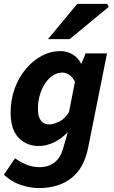

<svg xmlns="http://www.w3.org/2000/svg" viewBox="-24 -773 590 996"><path d="M177.4 202.6Q134 202.6 86.1 187.2Q38.1 171.7 -3.8 133.5L53.8 48Q82 68.3 114.3 81.3Q146.6 94.2 181.4 94.2Q227.6 94.2 258.8 69.6Q289.9 45.1 302.4 0.2L327.9 -87.6Q295.2 -53.2 256.1 -34.4Q217 -15.6 175.8 -15.6Q113.2 -15.6 72.1 -58.8Q31.1 -102 31.1 -189.2Q31.1 -256.2 52.3 -313.9Q73.5 -371.6 110 -415.3Q146.5 -459 192.8 -483.5Q239.1 -508 290.2 -508Q324 -508 352.9 -490.7Q381.8 -473.3 396.2 -443H398.6L420.2 -496H531.2L433.5 -8.1Q412.4 99.5 346.2 151Q280 202.6 177.4 202.6ZM228.8 -127.6Q253.3 -127.6 282.1 -141.4Q311 -155.3 333.9 -191.5L364.8 -348.8Q352.2 -374.1 334.9 -385.3Q317.5 -396.5 299.6 -396.5Q274 -396.5 251.3 -382.1Q228.6 -367.7 211 -341.9Q193.4 -316.1 183.1 -281.6Q172.9 -247.2 172.9 -206.5Q172.9 -166.5 188.5 -147Q204 -127.6 228.8 -127.6ZM224.9 -570 376.7 -753H531.7L540.3 -737.4L337.3 -570Z"/></svg>

Font: Source Sans 3 VF
Style: Italic
Weight: 200
Italic angle: -11°
Designer: Paul D. Hunt
Foundry: Adobe Systems Incorporated
Version: Version 3.042;hotconv 1.0.118;makeotfexe 2.5.65603